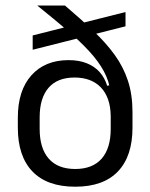

<svg xmlns="http://www.w3.org/2000/svg" viewBox="-20 -683 560 715"><path d="M260.1 12.3Q155.2 12.3 100.8 -44.5Q46.4 -101.2 46.4 -207.7V-244.7Q46.4 -346.2 97.1 -402.7Q147.8 -459.1 235.3 -459.1Q274 -459.1 303 -447.5Q332 -436 351 -414.6Q370.1 -393.2 379.1 -363.6L400.1 -368.4L392.3 -250.6Q391.9 -285.7 382.5 -312.5Q373 -339.4 355.6 -357.5Q338.3 -375.6 313.6 -385Q289 -394.3 257.8 -394.3Q193.8 -394.3 160.8 -356.1Q127.7 -317.8 127.7 -246.1V-203Q127.7 -130.7 161.5 -92.2Q195.3 -53.7 260.1 -53.7Q324.8 -53.7 358.6 -92.2Q392.3 -130.7 392.3 -203Q392.3 -221.6 392.3 -238.6Q392.3 -255.6 392.3 -277Q391.8 -297 391.8 -309.9Q391.8 -322.8 391.7 -341.2Q386.1 -382 366.3 -418.4Q346.5 -454.9 312.4 -491.9Q278.3 -529 230 -570.4Q181.7 -611.8 119.1 -662.1V-662.5H221.8Q281.4 -611.8 328.1 -567.5Q374.9 -523.2 407.2 -478.5Q439.5 -433.8 456.4 -382.2Q473.4 -330.7 473.4 -265.5V-207.8Q473.4 -101.2 419.1 -44.5Q364.9 12.3 260.1 12.3ZM101.7 -497.7V-551L447.4 -638.2V-585Z"/></svg>

Font: Anek Latin Medium
Style: Regular
Weight: 500
Designer: Yesha Goshar
Foundry: Ek Type
Version: Version 1.003